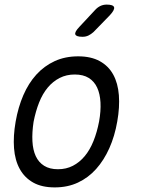

<svg xmlns="http://www.w3.org/2000/svg" viewBox="-20 -805 640 835"><path d="M218 10Q162 10 124.5 -11Q87 -32 66 -70Q45 -108 41 -160.5Q37 -213 48 -276Q59 -339 81.5 -391Q104 -443 138 -480.5Q172 -518 217.5 -539Q263 -560 320 -560Q376 -560 414 -539Q452 -518 472.5 -480.5Q493 -443 497 -391Q501 -339 490 -277Q479 -213 455.5 -160.5Q432 -108 398 -70Q364 -32 319 -11Q274 10 218 10ZM232 -69Q268 -69 297 -84Q326 -99 348.5 -126Q371 -153 386.5 -191.5Q402 -230 411 -277Q419 -322 417 -359.5Q415 -397 402.5 -424Q390 -451 366 -466Q342 -481 305 -481Q269 -481 239.5 -466Q210 -451 187.5 -424Q165 -397 150 -359Q135 -321 126 -275Q119 -229 121 -191Q123 -153 135.5 -126Q148 -99 172 -84Q196 -69 232 -69ZM339 -645Q311 -645 307.5 -655.5Q304 -666 325 -688L394 -762Q404 -773 416.5 -779Q429 -785 444 -785Q472 -785 476 -774Q480 -763 458 -739L387 -666Q376 -656 364.5 -650.5Q353 -645 339 -645Z"/></svg>

Font: Maple Mono NL Light
Style: Italic
Weight: 300
Italic angle: -10°
Monospace: yes
Designer: subframe7536
Version: Version 7.000